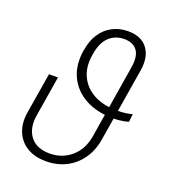

<svg xmlns="http://www.w3.org/2000/svg" viewBox="-136 -841 859 954"><g transform="rotate(20 294.0 -363.5)"><path d="M540.5 -357.4 536.1 -315.9Q525.9 -312.5 513.2 -310.1Q500.5 -307.6 486.3 -306.2Q472.2 -304.7 456.1 -304.7Q370.1 -304.7 308.8 -337.9Q247.6 -371.1 219 -430.4Q190.4 -489.7 202.1 -568.4L203.6 -573.7Q211.4 -626 235.6 -662.4Q259.8 -698.7 296.9 -718Q334 -737.3 379.4 -737.3Q448.7 -737.3 481.9 -693.4Q515.1 -649.4 502.9 -575.2L439.5 -188.5Q429.7 -126.5 398.2 -82Q366.7 -37.6 319.6 -13.9Q272.5 9.8 214.4 9.8Q154.3 9.8 113.3 -15.4Q72.3 -40.5 54.4 -85.4Q36.6 -130.4 46.4 -189L81.5 -401.9H128.9L94.2 -189Q82.5 -118.2 116 -75.4Q149.4 -32.7 218.3 -32.7Q284.7 -32.7 332.5 -74.2Q380.4 -115.7 392.1 -188.5L454.6 -573.2Q464.8 -633.3 443.6 -663.6Q422.4 -693.8 374 -694.3Q326.2 -693.8 293.9 -663.1Q261.7 -632.3 252 -569.3L251 -563.5Q240.7 -500.5 263.4 -451.7Q286.1 -402.8 336.7 -375.2Q387.2 -347.7 460.9 -347.7Q472.2 -347.7 482.9 -348.4Q493.7 -349.1 503.9 -350.3Q514.2 -351.6 523.2 -353.5Q532.2 -355.5 540.5 -357.4Z"/></g></svg>

Font: Inter 20pt ExtraLight
Style: Italic
Weight: 250
Italic angle: -9.3988°
Version: Version 4.001;git-66647c0bb